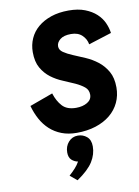

<svg xmlns="http://www.w3.org/2000/svg" viewBox="-106 -781 825 1140"><g transform="rotate(-10 307.0 -211.0)"><path d="M475 -493Q470 -525 445.5 -548.5Q421 -572 379 -572Q335 -572 313 -554Q291 -536 291 -513Q291 -491 313 -476Q335 -461 368.5 -447Q402 -433 440.5 -416.5Q479 -400 512.5 -374Q546 -348 568 -309.5Q590 -271 590 -213Q590 -164 570.5 -122.5Q551 -81 514.5 -51Q478 -21 426.5 -4.5Q375 12 312 12Q261 12 221 -3.5Q181 -19 151 -46.5Q121 -74 100.5 -111.5Q80 -149 68 -193L208 -244Q223 -196 251 -165.5Q279 -135 334 -135Q374 -135 401.5 -151.5Q429 -168 429 -198Q429 -227 407.5 -244.5Q386 -262 353.5 -277Q321 -292 283 -307.5Q245 -323 212.5 -347.5Q180 -372 158.5 -409.5Q137 -447 137 -505Q137 -549 154 -587Q171 -625 203.5 -652.5Q236 -680 282.5 -696Q329 -712 389 -712Q446 -712 487 -696Q528 -680 555 -655Q582 -630 596 -599Q610 -568 614 -537ZM225 255Q246 236 262 218.5Q278 201 289 181Q267 177 251 162Q235 147 235 117Q235 80 257.5 54.5Q280 29 314 29Q345 29 368 48.5Q391 68 391 107Q391 155 363.5 199Q336 243 267 290Z"/></g></svg>

Font: Overpass Heavy
Style: Italic
Weight: 900
Italic angle: -10°
Designer: Delve Withrington, Dave Bailey
Foundry: Delve Fonts
Version: Version 3.000;DELV;Overpass